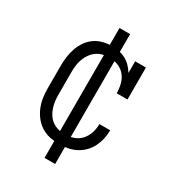

<svg xmlns="http://www.w3.org/2000/svg" viewBox="-178 -736 855 941"><g transform="rotate(30 250.0 -265.5)"><path d="M247 8Q221 8 195 2.5Q169 -3 146.5 -17Q124 -31 107.5 -52Q91 -73 81 -97Q71 -121 67 -147.5Q63 -174 63 -200V-330Q63 -355 66.5 -380.5Q70 -406 78.5 -430Q87 -454 101.5 -475Q116 -496 136.5 -510.5Q157 -525 182 -531.5Q207 -538 232 -538Q253 -538 273 -534Q293 -530 311 -520.5Q329 -511 343.5 -496Q358 -481 368 -464V-530H429V-349H368Q368 -374 362 -399Q356 -424 340 -444Q324 -464 300 -473.5Q276 -483 250 -483Q232 -483 213.5 -478.5Q195 -474 179.5 -463Q164 -452 153 -436.5Q142 -421 135.5 -403.5Q129 -386 126.5 -367.5Q124 -349 124 -330V-200Q124 -181 126.5 -162.5Q129 -144 135 -126.5Q141 -109 151.5 -93.5Q162 -78 177 -67.5Q192 -57 210.5 -52Q229 -47 247 -47Q272 -47 296.5 -55.5Q321 -64 337.5 -82.5Q354 -101 362 -125Q370 -149 370 -174Q370 -175 370 -175Q370 -175 370 -176H431Q431 -175 431 -174.5Q431 -174 431 -174Q431 -150 425.5 -126Q420 -102 409 -80Q398 -58 380.5 -40.5Q363 -23 341.5 -12Q320 -1 296 3.5Q272 8 247 8ZM220 102V-633H280V102Z"/></g></svg>

Font: Iosevka Slab Light
Style: Regular
Weight: 300
Monospace: yes
Designer: Belleve Invis
Foundry: Belleve Invis
Version: Version 11.1.0; ttfautohint (v1.8.3)